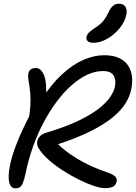

<svg xmlns="http://www.w3.org/2000/svg" viewBox="-20 -1010 738 1043"><path d="M65.4 13Q37.8 13 30.1 -18.9Q22.4 -50.8 33.8 -110Q44.2 -162.2 69.8 -228.1Q95.4 -294 138.8 -378.6Q143.6 -412 145.2 -440.7Q146.8 -469.4 144.4 -501.4Q142 -533.4 134.8 -573.6Q129.4 -607.4 138.8 -624Q148.2 -640.6 175.4 -640.6Q202 -640.6 218.6 -602.7Q235.2 -564.8 230 -474.4L204.2 -468Q258.6 -552.4 316.5 -605.8Q374.4 -659.2 432.7 -684.6Q491 -710 545.2 -710Q595.2 -710 627.3 -694.7Q659.4 -679.4 676.3 -653.3Q693.2 -627.2 696.8 -594.1Q700.4 -561 693.2 -526.2Q685.6 -486.8 661.7 -448.4Q637.8 -410 592 -372.3Q546.2 -334.6 473.9 -298.1Q401.6 -261.6 295.6 -226.8Q334 -187.4 402.6 -146Q471.2 -104.6 561.4 -73.8Q596 -62.4 606.3 -50.5Q616.6 -38.6 613.8 -24.6Q609 -3.6 593.9 4.2Q578.8 12 548.6 12Q525.4 12 487.6 -0.9Q449.8 -13.8 405.5 -35.8Q361.2 -57.8 317.8 -86.2Q274.4 -114.6 240.2 -145.6Q206 -176.6 188 -207.6Q180 -223.6 182 -239.6Q184 -255.6 196.7 -269.3Q209.4 -283 231.8 -289.4Q332.6 -319.4 401.4 -351.9Q470.2 -384.4 513.1 -417.3Q556 -450.2 577.6 -481.6Q599.2 -513 604.6 -540.6Q611.4 -574.8 597.4 -599.4Q583.4 -624 538.8 -624Q496.6 -624 453.5 -603.8Q410.4 -583.6 368.7 -546.7Q327 -509.8 288.6 -458.7Q250.2 -407.6 217.2 -345.5Q184.2 -283.4 159.2 -213.2Q134.2 -143 118.8 -67.4Q111.4 -32.8 104.1 -15.7Q96.8 1.4 87.4 7.2Q78 13 65.4 13ZM488.4 -777.6Q466 -777.6 456.6 -786.4Q447.2 -795.2 449.8 -809Q453 -823.6 463.8 -834Q474.6 -844.4 497.4 -859.4Q527.8 -879.4 541.5 -896.5Q555.2 -913.6 568.8 -941.6Q582.4 -970.4 595.9 -980.1Q609.4 -989.8 625.4 -989.8Q652.2 -989.8 661.9 -972.7Q671.6 -955.6 666.8 -931.6Q658.4 -890.8 629 -855.5Q599.6 -820.2 561.7 -798.9Q523.8 -777.6 488.4 -777.6Z"/></svg>

Font: Shantell Sans Light
Style: Italic
Weight: 300
Italic angle: -11°
Designer: Stephen Nixon, Anya Danilova, Shantell Martin
Foundry: Arrow Type
Version: Version 1.008;[ac192a2d6]